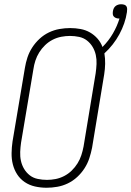

<svg xmlns="http://www.w3.org/2000/svg" viewBox="-20 -875 618 903"><path d="M199 8Q171 8 144.5 2Q118 -4 96.5 -18.5Q75 -33 61 -54.5Q47 -76 40.5 -101.5Q34 -127 34.5 -155Q35 -183 39 -210L97 -555Q101 -580 109 -604.5Q117 -629 131.5 -651.5Q146 -674 166 -692.5Q186 -711 210 -722.5Q234 -734 259.5 -738.5Q285 -743 310 -743Q335 -743 359 -738.5Q383 -734 403 -722.5Q423 -711 438.5 -693.5Q454 -676 462 -654Q491 -683 511 -717.5Q531 -752 542 -788H538Q531 -788 525 -790.5Q519 -793 515 -797.5Q511 -802 510.5 -808.5Q510 -815 511 -822Q512 -829 515 -835.5Q518 -842 523.5 -846.5Q529 -851 536 -853Q543 -855 549 -855Q557 -855 564 -853Q571 -851 574.5 -845.5Q578 -840 578 -832.5Q578 -825 577 -818Q573 -791 564 -765Q555 -739 541.5 -714Q528 -689 510 -666Q492 -643 471 -624Q475 -600 474.5 -575Q474 -550 470 -525L413 -180Q408 -155 400 -130.5Q392 -106 377.5 -83.5Q363 -61 343 -42.5Q323 -24 299 -12.5Q275 -1 249.5 3.5Q224 8 199 8ZM201 -29Q221 -29 241.5 -33Q262 -37 281.5 -47Q301 -57 317 -72.5Q333 -88 344.5 -106.5Q356 -125 362.5 -145Q369 -165 373 -186L430 -531Q433 -552 434 -574Q435 -596 430.5 -616.5Q426 -637 415.5 -654.5Q405 -672 389 -684.5Q373 -697 352 -701.5Q331 -706 309 -706Q289 -706 268 -702Q247 -698 227.5 -688Q208 -678 192 -662.5Q176 -647 164.5 -628.5Q153 -610 146.5 -590Q140 -570 137 -549L79 -204Q76 -183 75 -161Q74 -139 78.5 -118.5Q83 -98 93.5 -80.5Q104 -63 120 -50.5Q136 -38 157.5 -33.5Q179 -29 201 -29Z"/></svg>

Font: Iosevka Curly Extralight
Style: Italic
Weight: 200
Italic angle: -9°
Monospace: yes
Designer: Belleve Invis
Foundry: Belleve Invis
Version: Version 22.1.2; ttfautohint (v1.8.4)